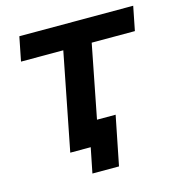

<svg xmlns="http://www.w3.org/2000/svg" viewBox="-98 -620 758 816"><g transform="rotate(-15 280.5 -212.0)"><path d="M350 -428 287 -106H369L326 110H209L231 0H141L225 -428H39L60 -534H561L540 -428Z"/></g></svg>

Font: Montserrat Alternates SemiBold
Style: Italic
Weight: 600
Italic angle: -11.3°
Designer: Julieta Ulanovsky
Foundry: Julieta Ulanovsky
Version: Version 7.200